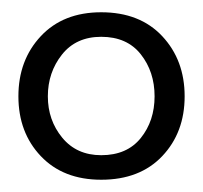

<svg xmlns="http://www.w3.org/2000/svg" viewBox="-20 -775 331 313"><path d="M10 -618Q10 -677 46.5 -716Q83 -755 145 -755Q208 -755 244.5 -716Q281 -677 281 -618Q281 -559 244.5 -520.5Q208 -482 145 -482Q83 -482 46.5 -520.5Q10 -559 10 -618ZM232 -618Q232 -658 209.5 -686.5Q187 -715 145 -715Q104 -715 81 -686Q58 -657 58 -618Q58 -579 81.5 -550.5Q105 -522 145 -522Q187 -522 209.5 -550Q232 -578 232 -618Z"/></svg>

Font: Cabin
Style: Regular
Weight: 400
Designer: Pablo Impallari
Foundry: Pablo Impallari. http://www.impallari.com Igino Marini. http://www.ikern.com
Version: Version 2.200